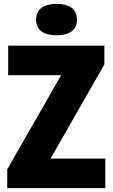

<svg xmlns="http://www.w3.org/2000/svg" viewBox="-20 -977 585 997"><path d="M242.5 -153.5H527V0H17.5V-97.5L297.5 -586.5H22.5V-740H522V-642.5ZM167.5 -875Q167.5 -915.5 195.5 -936.2Q223.5 -957 273.5 -957Q324 -957 351.8 -936.5Q379.5 -916 379.5 -875Q379.5 -834.5 351.8 -814Q324 -793.5 273.5 -793.5Q223.5 -793.5 195.5 -814Q167.5 -834.5 167.5 -875Z"/></svg>

Font: Encode Sans Condensed ExtraBold
Style: Regular
Weight: 800
Width: 3
Designer: Multiple Designers
Foundry: Impallari Type
Version: Version 2.000